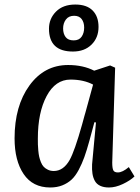

<svg xmlns="http://www.w3.org/2000/svg" viewBox="-20 -808 616 842"><path d="M194.8 -682.1Q194.8 -726.1 225.6 -757.1Q256.3 -788.1 310.1 -788.1Q360.4 -788.1 386.2 -762Q412.1 -735.8 412.1 -689.9Q412.1 -642.6 381.3 -612.3Q350.6 -582 299.8 -582Q194.8 -582 194.8 -682.1ZM303.2 -630.9Q326.7 -630.9 337.9 -647Q349.1 -663.1 349.1 -687Q349.1 -710 338.1 -724.4Q327.1 -738.8 305.2 -738.8Q281.2 -738.8 269 -722.4Q256.8 -706.1 256.8 -683.1Q256.8 -660.2 267.8 -645.5Q278.8 -630.9 303.2 -630.9ZM472.2 -95.2Q472.2 -70.8 476.8 -61.3Q481.4 -51.8 497.1 -51.8Q517.1 -51.8 544.9 -75.2L569.8 -34.2Q550.8 -16.1 518.8 -1Q486.8 14.2 458 14.2Q435.1 14.2 419.4 6.8Q403.8 -0.5 396 -14.6Q388.2 -28.8 385.5 -46.4Q382.8 -64 383.8 -86.9L400.9 -271L394 -272L372.1 -190.9Q360.4 -148.4 349.9 -119.1Q339.4 -89.8 325 -62.7Q310.5 -35.6 293.5 -20Q276.4 -4.4 253.2 4.9Q230 14.2 200.2 14.2Q123.5 14.2 83.7 -44.7Q43.9 -103.5 43.9 -201.2Q43.9 -343.3 109.1 -433.1Q174.3 -522.9 278.8 -522.9Q344.2 -522.9 393.1 -498L462.9 -521L484.9 -511.2ZM215.8 -58.1Q257.8 -58.1 285.2 -106Q307.1 -145 339.8 -261.2Q343.3 -273.9 350.6 -300.8Q353.5 -311 355 -315.9L388.2 -437Q346.7 -459 289.1 -459Q223.1 -459 184.6 -387Q146 -314.9 146 -200.2Q146 -184.6 146.2 -174.6Q146.5 -164.6 147.9 -148.2Q149.4 -131.8 151.9 -120.8Q154.3 -109.9 159.4 -96.9Q164.6 -84 171.9 -76.4Q179.2 -68.8 190.4 -63.5Q201.7 -58.1 215.8 -58.1Z"/></svg>

Font: Literata Book Medium
Style: Italic
Weight: 500
Italic angle: -3°
Designer: Latin by Veronika Burian and Jose Scaglione. Greek by Irene Vlachou. Cyrillic by Vera Evstafieva
Foundry: TypeTogether
Version: Version 1.003;PS 001.003;hotconv 1.0.88;makeotf.lib2.5.64775